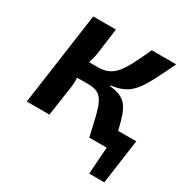

<svg xmlns="http://www.w3.org/2000/svg" viewBox="-148 -613 851 880"><g transform="rotate(30 277.0 -173.5)"><path d="M458 -93C431 -209 412 -242 323 -252L324 -256C431 -269 455 -320 536 -490H407C343 -351 317 -299 231 -299H185C191 -317 196 -335 199 -354L217 -490H97L28 0H148L172 -164C174 -181 174 -196 173 -210H233C317 -209 321 -165 359 0H451L441 143H521L554 -93Z"/></g></svg>

Font: Exo 2 Semi Bold
Style: Italic
Weight: 600
Italic angle: -8°
Designer: Natanael Gama
Version: Version 1.001;PS 001.001;hotconv 1.0.88;makeotf.lib2.5.64775